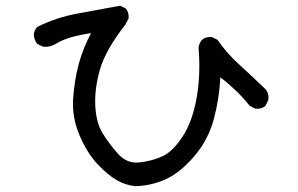

<svg xmlns="http://www.w3.org/2000/svg" viewBox="-20 -601 1040 670"><path d="M452.1 48.8Q417 44.9 386.7 27.3Q356.4 9.8 320.3 -28.3Q284.2 -66.4 257.3 -129.4Q230.5 -192.4 235.4 -258.8Q240.2 -325.2 255.4 -379.9Q270.5 -434.6 297.9 -485.4Q257.8 -479.5 227.5 -470.7Q197.3 -461.9 174.8 -448.2Q152.3 -434.6 128.9 -438.5L109.4 -448.2Q99.6 -461.9 97.7 -479.5Q99.6 -495.1 109.4 -506.8Q175.8 -540 250.5 -553.7Q325.2 -567.4 399.4 -581.1L418.9 -571.3Q430.7 -557.6 428.7 -536.1L417 -514.6Q348.6 -426.8 329.1 -359.4Q309.6 -292 312.5 -232.4Q315.4 -172.9 337.9 -136.2Q360.4 -99.6 391.6 -64.5Q422.9 -29.3 466.8 -34.2Q510.7 -39.1 546.9 -55.7Q583 -72.3 617.2 -124.5Q651.4 -176.8 666 -258.8Q680.7 -340.8 672.9 -434.6Q674.8 -450.2 684.6 -461.9Q698.2 -473.6 719.7 -471.7L739.3 -461.9Q769.5 -417 812.5 -377.9Q855.5 -338.9 906.2 -290Q919.9 -274.4 916 -251L906.2 -231.4Q892.6 -219.7 871.1 -221.7L851.6 -231.4Q830.1 -258.8 803.7 -284.2Q777.3 -309.6 749 -331.1Q745.1 -254.9 725.6 -183.6Q706.1 -112.3 658.2 -56.2Q610.4 0 560.5 23.4Q510.7 46.9 452.1 48.8Z"/></svg>

Font: JasonHandwriting2
Style: Regular
Weight: 400
Version: Version 1.05.10